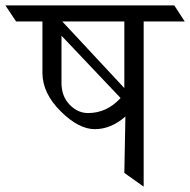

<svg xmlns="http://www.w3.org/2000/svg" viewBox="-79 -695 708 715"><path d="M456 -615V0L384 -51L388 -261Q334 -214 274 -214Q214 -214 147 -280.5Q80 -347 79 -422V-615H-19L-59 -675H570L609 -615ZM249 -274Q319 -274 370 -330L150 -562V-386Q150 -337 180 -305.5Q210 -274 249 -274ZM384 -615H153L384 -367Z"/></svg>

Font: Halant
Style: Regular
Weight: 400
Designer: Hitesh Malaviya (Devanagari), Satya Rajpurohit (Latin)
Foundry: Indian Type Foundry
Version: Version 1.101;PS 1.0;hotconv 1.0.78;makeotf.lib2.5.61930; tt